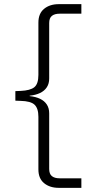

<svg xmlns="http://www.w3.org/2000/svg" viewBox="-20 -725 423 925"><path d="M263 180Q220 180 192.5 157.5Q165 135 165 91V-162Q165 -203 146.5 -220.5Q128 -238 79 -239L54 -240V-286L79 -287Q126 -289 145.5 -305Q165 -321 165 -364V-616Q165 -660 192.5 -682.5Q220 -705 263 -705H372V-659H267Q243 -659 230 -648.5Q217 -638 217 -614V-347Q217 -322 205.5 -304.5Q194 -287 173 -277Q152 -267 123 -264V-262Q152 -259 173 -249Q194 -239 205.5 -221.5Q217 -204 217 -179V89Q217 113 230 123.5Q243 134 267 134H372V180Z"/></svg>

Font: Nunito Sans 7pt SemiExpanded ExtraLight
Style: Regular
Weight: 250
Width: 6
Designer: Vernon Adams
Foundry: Vernon Adams
Version: Version 3.101;gftools[0.9.27]